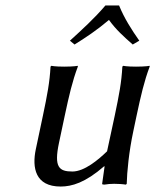

<svg xmlns="http://www.w3.org/2000/svg" viewBox="-20 -673 568 703"><path d="M361 -64H363L354 0C354 2 356 3 362 3C376 1 383 0 398 0C410 0 429 1 441 3L444 0C445 -43 452 -117 468 -192L480 -249C496 -324 508 -376 528 -429V-432C528 -432 513 -429 478 -429C444 -429 431 -432 431 -432L428 -429C425 -372 416 -325 400 -249L372 -119C340 -88 289 -45 245 -45C196 -45 177 -61 196 -150L217 -249C233 -324 245 -376 265 -429V-432C265 -432 250 -429 215 -429C181 -429 168 -432 168 -432L165 -429C162 -372 153 -325 137 -249L111 -126C97 -59 109 10 202 10C243 10 292 -4 361 -64ZM416 -653H366C327 -607 280 -564 236 -524L253 -510C296 -537 334 -562 379 -600C405 -564 433 -539 466 -510L490 -524C462 -564 435 -606 416 -653Z"/></svg>

Font: Libertinus Sans
Style: Italic
Weight: 400
Italic angle: -12°
Designer: Philipp H. Poll, Khaled Hosny
Foundry: Caleb Maclennan
Version: Version 7.050;RELEASE